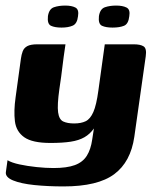

<svg xmlns="http://www.w3.org/2000/svg" viewBox="-20 -558 559 689"><path d="M208 111Q151 111 103 106Q55 101 27 89.5Q-1 78 1 60L7 17Q22 26 50 32Q78 38 111 41.5Q144 45 172 45Q220 45 248.5 34.5Q277 24 291.5 1Q306 -22 311 -58L317 -97Q303 -77 283 -65.5Q263 -54 233.5 -49.5Q204 -45 161 -45Q96 -45 67 -65.5Q38 -86 33.5 -123Q29 -160 36 -209L55 -347Q57 -362 61.5 -374Q66 -386 78 -392.5Q90 -399 114 -399H215Q211 -373 208.5 -354Q206 -335 204 -318.5Q202 -302 199.5 -283Q197 -264 193 -238Q185 -181 188.5 -155Q192 -129 207 -122Q222 -115 246 -115Q271 -115 287.5 -123Q304 -131 315 -156Q326 -181 333 -233L356 -399H460Q484 -399 495.5 -391.5Q507 -384 503 -356L462 -67Q449 23 390 67Q331 111 208 111ZM384 -459Q360 -459 346 -465.5Q332 -472 335 -500Q339 -526 356.5 -532Q374 -538 397 -538Q420 -538 434 -531Q448 -524 444 -500Q441 -472 425 -465.5Q409 -459 384 -459ZM201 -459Q177 -459 163 -465.5Q149 -472 152 -500Q156 -526 173.5 -532Q191 -538 214 -538Q237 -538 250.5 -531Q264 -524 260 -500Q257 -473 241 -466Q225 -459 201 -459Z"/></svg>

Font: Genos Thin
Style: Bold Italic
Weight: 700
Italic angle: -8°
Version: Version 1.010